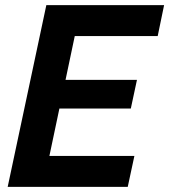

<svg xmlns="http://www.w3.org/2000/svg" viewBox="-20 -730 661 750"><path d="M161 -710H621L596 -589H272L236 -418H515L491 -306H212L173 -121H505L479 0H10Z"/></svg>

Font: Raleway
Style: Bold Italic
Weight: 700
Italic angle: -12°
Designer: Matt McInerney, Pablo Impallari, Rodrigo Fuenzalida
Foundry: Matt McInerney, Pablo Impallari, Rodrigo Fuenzalida
Version: Version 4.101;RELEASE